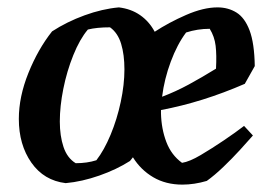

<svg xmlns="http://www.w3.org/2000/svg" viewBox="-20 -488 734 520"><path d="M158 8Q99 1 65 -47.5Q31 -96 31 -166Q31 -226 57 -290.5Q83 -355 121 -403Q161 -429 209 -446.5Q257 -464 302 -468Q335 -464 359.5 -447Q384 -430 399 -402Q437 -427 484 -447.5Q531 -468 569 -468Q598 -468 620.5 -454Q643 -440 656 -405.5Q669 -371 670 -309L643 -261Q528 -211 416 -190Q416 -185 416 -181Q417 -139 430.5 -103.5Q444 -68 473 -47Q493 -50 523.5 -68Q554 -86 586.5 -108Q619 -130 641 -147L665 -121Q651 -105 630 -82Q609 -59 585 -36Q561 -13 540 2Q506 12 474 12Q429 12 395 -8Q361 -28 340 -62Q336 -57 332 -52Q296 -29 249 -12.5Q202 4 158 8ZM185 -46Q216 -46 241 -54Q262 -81 279.5 -123Q297 -165 307 -212Q317 -259 317 -300Q317 -340 308 -369.5Q299 -399 278 -414Q242 -414 218 -408Q196 -382 178.5 -338.5Q161 -295 151.5 -247.5Q142 -200 142 -159Q142 -120 152 -90Q162 -60 185 -46ZM484 -400Q460 -368 442.5 -321Q425 -274 419 -226Q456 -240 491 -259Q526 -278 565 -302Q567 -339 564 -364Q561 -389 548 -410Q515 -410 484 -400Z"/></svg>

Font: Labrada SemiBold
Style: Italic
Weight: 600
Italic angle: -7°
Designer: Mercedes Jáuregui
Foundry: Omnibus-Type Team
Version: Version 1.000; ttfautohint (v1.8.4.7-5d5b)